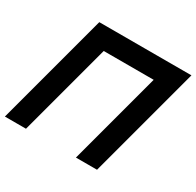

<svg xmlns="http://www.w3.org/2000/svg" viewBox="-181 -896 1096 1072"><g transform="rotate(30 367.5 -360.0)"><path d="M-26.5 0H109.5L268.4 -593H590.4L431.5 0H567.5L760.5 -720H166.5Z"/></g></svg>

Font: Manrope
Style: ExtraBoldItalic
Weight: 800
Italic angle: -15°
Designer: Mikhail Sharanda
Foundry: Mikhail Sharanda
Version: Version 4.502;hotconv 1.0.109;makeotfexe 2.5.65596